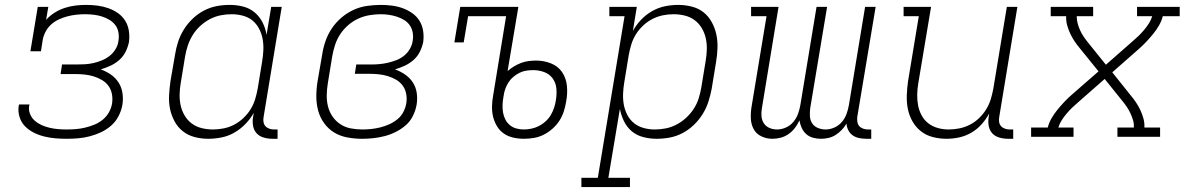

<svg xmlns="http://www.w3.org/2000/svg" viewBox="-20 -558 4840 783"><path d="M252 8Q229 8 205.5 6Q182 4 160 -1.5Q138 -7 118 -17Q98 -27 82.5 -42.5Q67 -58 60 -80Q53 -102 56 -125Q57 -127 57 -128.5Q57 -130 58 -132H100Q100 -131 100 -129.5Q100 -128 99 -127Q96 -110 102.5 -93.5Q109 -77 121.5 -66Q134 -55 149.5 -48Q165 -41 182 -37Q199 -33 216.5 -31.5Q234 -30 252 -30Q271 -30 289.5 -31.5Q308 -33 327 -37.5Q346 -42 364.5 -49.5Q383 -57 398.5 -69.5Q414 -82 424 -99.5Q434 -117 437 -136Q440 -155 436.5 -174Q433 -193 422.5 -207.5Q412 -222 396 -231.5Q380 -241 362 -246.5Q344 -252 325 -254Q306 -256 286 -256H227L233 -295H293Q310 -295 327 -296Q344 -297 361.5 -301Q379 -305 396 -312Q413 -319 427.5 -330.5Q442 -342 451.5 -358Q461 -374 463 -391Q466 -409 463 -426Q460 -443 450 -456Q440 -469 425.5 -477.5Q411 -486 395 -491Q379 -496 361.5 -498Q344 -500 327 -500Q309 -500 291 -498Q273 -496 255.5 -491.5Q238 -487 220.5 -479Q203 -471 189 -458.5Q175 -446 166 -429Q157 -412 154 -394L147 -349H104L134 -530H177L168 -477Q183 -494 203 -506.5Q223 -519 245 -526Q267 -533 288.5 -535.5Q310 -538 332 -538Q355 -538 378 -535Q401 -532 422 -524.5Q443 -517 461 -504.5Q479 -492 490.5 -473.5Q502 -455 505.5 -432.5Q509 -410 506 -387Q502 -367 492.5 -347.5Q483 -328 466.5 -313.5Q450 -299 430.5 -290Q411 -281 391 -275Q413 -267 432 -254Q451 -241 463.5 -221.5Q476 -202 479.5 -178Q483 -154 479 -130Q475 -107 463.5 -84.5Q452 -62 433 -45.5Q414 -29 391.5 -18.5Q369 -8 345.5 -2Q322 4 298.5 6Q275 8 252 8Z M829 8Q801 8 774 1Q747 -6 726 -22.5Q705 -39 692 -63Q679 -87 673.5 -113.5Q668 -140 669.5 -168.5Q671 -197 675 -226L694 -336Q698 -362 706.5 -388Q715 -414 730 -438Q745 -462 766 -482Q787 -502 812 -515Q837 -528 863.5 -533Q890 -538 917 -538Q946 -538 972.5 -531Q999 -524 1019 -507Q1039 -490 1051 -466Q1063 -442 1067 -416L1086 -530H1129L1055 -81Q1053 -71 1054.5 -61Q1056 -51 1062 -44Q1068 -37 1077.5 -33.5Q1087 -30 1097 -30H1112V8H1091Q1073 8 1055.5 3Q1038 -2 1026.5 -14.5Q1015 -27 1012 -45Q1009 -63 1012 -81L1015 -98Q1001 -73 980.5 -52Q960 -31 935.5 -17Q911 -3 883.5 2.5Q856 8 829 8Q829 8 829 8Q829 8 829 8ZM849 -30Q870 -30 892.5 -34.5Q915 -39 935 -49.5Q955 -60 972.5 -76.5Q990 -93 1002 -112.5Q1014 -132 1020.5 -153.5Q1027 -175 1031 -197L1049 -307Q1053 -330 1054 -353.5Q1055 -377 1051 -399Q1047 -421 1036.5 -441Q1026 -461 1009.5 -474.5Q993 -488 970.5 -494Q948 -500 925 -500Q902 -500 879.5 -495.5Q857 -491 836 -480Q815 -469 797 -452.5Q779 -436 766.5 -416Q754 -396 746.5 -374Q739 -352 735 -329L717 -219Q713 -196 712.5 -172.5Q712 -149 717 -127Q722 -105 733.5 -86Q745 -67 762.5 -54Q780 -41 802.5 -35.5Q825 -30 849 -30Z M1457 8Q1426 8 1396.5 2.5Q1367 -3 1343 -17.5Q1319 -32 1302 -55.5Q1285 -79 1277.5 -107Q1270 -135 1270 -165Q1270 -195 1275 -226L1294 -336Q1298 -363 1307.5 -390.5Q1317 -418 1333.5 -442.5Q1350 -467 1373 -486.5Q1396 -506 1422.5 -518Q1449 -530 1477.5 -534Q1506 -538 1533 -538Q1556 -538 1579 -535Q1602 -532 1622.5 -524.5Q1643 -517 1661 -504.5Q1679 -492 1690.5 -473.5Q1702 -455 1705.5 -432.5Q1709 -410 1706 -387Q1702 -367 1692.5 -347.5Q1683 -328 1666.5 -313.5Q1650 -299 1630.5 -290Q1611 -281 1591 -275Q1613 -267 1632 -254Q1651 -241 1663.5 -222Q1676 -203 1679.5 -179Q1683 -155 1679 -131Q1675 -108 1664 -85.5Q1653 -63 1634.5 -47Q1616 -31 1594 -20Q1572 -9 1549 -3Q1526 3 1502.5 5.5Q1479 8 1457 8ZM1458 -30Q1476 -30 1494.5 -32Q1513 -34 1531 -38.5Q1549 -43 1567 -51Q1585 -59 1600.5 -71.5Q1616 -84 1625 -101.5Q1634 -119 1637 -137Q1640 -156 1636.5 -175Q1633 -194 1622.5 -208.5Q1612 -223 1596 -232.5Q1580 -242 1562 -247.5Q1544 -253 1525 -255Q1506 -257 1486 -257H1427L1433 -295H1493Q1510 -295 1527 -296.5Q1544 -298 1561.5 -302Q1579 -306 1596 -312.5Q1613 -319 1627.5 -330.5Q1642 -342 1651.5 -358.5Q1661 -375 1663 -392Q1666 -409 1663 -425.5Q1660 -442 1651 -455Q1642 -468 1628 -476.5Q1614 -485 1598.5 -490Q1583 -495 1566.5 -497.5Q1550 -500 1533 -500Q1510 -500 1486.5 -496Q1463 -492 1441 -482Q1419 -472 1400 -455.5Q1381 -439 1367.5 -418.5Q1354 -398 1346.5 -375Q1339 -352 1335 -329L1317 -219Q1313 -195 1312.5 -171Q1312 -147 1317.5 -124.5Q1323 -102 1336 -83Q1349 -64 1368 -51.5Q1387 -39 1410 -34.5Q1433 -30 1458 -30Z M2116 8Q2094 8 2072.5 3Q2051 -2 2034.5 -13.5Q2018 -25 2007 -43Q1996 -61 1991 -81.5Q1986 -102 1986.5 -124Q1987 -146 1991 -168L2044 -492H1889L1871 -385H1833L1857 -530H2094L2050 -268Q2062 -279 2076.5 -287.5Q2091 -296 2105.5 -301.5Q2120 -307 2136 -309Q2152 -311 2167 -311Q2198 -311 2227 -299.5Q2256 -288 2272.5 -263.5Q2289 -239 2292 -207.5Q2295 -176 2289 -145Q2286 -125 2279.5 -104.5Q2273 -84 2261.5 -66Q2250 -48 2233 -33Q2216 -18 2197 -8.5Q2178 1 2157.5 4.5Q2137 8 2116 8ZM2117 -30Q2132 -30 2148 -33.5Q2164 -37 2178.5 -44.5Q2193 -52 2205.5 -63.5Q2218 -75 2226.5 -89.5Q2235 -104 2240 -119.5Q2245 -135 2247 -150Q2251 -173 2249 -196.5Q2247 -220 2234 -238Q2221 -256 2199.5 -264Q2178 -272 2155 -272Q2141 -272 2127 -270Q2113 -268 2099.5 -261.5Q2086 -255 2074 -245Q2062 -235 2054 -222.5Q2046 -210 2041 -196.5Q2036 -183 2034 -168L2033 -162Q2030 -146 2029.5 -130Q2029 -114 2031.5 -99Q2034 -84 2041 -70.5Q2048 -57 2059.5 -47.5Q2071 -38 2086 -34Q2101 -30 2117 -30Z M2351 205V167H2418L2527 -492H2465V-530H2577L2561 -432Q2575 -457 2595 -478Q2615 -499 2640 -513Q2665 -527 2692 -532.5Q2719 -538 2746 -538Q2746 -538 2746 -538Q2746 -538 2746 -538Q2774 -538 2801.5 -531Q2829 -524 2849.5 -507.5Q2870 -491 2883 -467Q2896 -443 2901.5 -416.5Q2907 -390 2906 -361.5Q2905 -333 2900 -304L2882 -194Q2877 -168 2868.5 -142Q2860 -116 2845 -92Q2830 -68 2809 -48Q2788 -28 2763 -15Q2738 -2 2711.5 3Q2685 8 2658 8Q2630 8 2603 1Q2576 -6 2556 -23Q2536 -40 2524.5 -64Q2513 -88 2508 -114L2461 167H2549V205ZM2650 -30Q2673 -30 2695.5 -34.5Q2718 -39 2739 -50Q2760 -61 2778 -77.5Q2796 -94 2809 -114Q2822 -134 2829 -156Q2836 -178 2840 -201L2858 -311Q2862 -334 2862.5 -357.5Q2863 -381 2858 -403Q2853 -425 2841.5 -444Q2830 -463 2812.5 -476Q2795 -489 2772.5 -494.5Q2750 -500 2727 -500Q2705 -500 2683 -495.5Q2661 -491 2640.5 -480.5Q2620 -470 2602.5 -453.5Q2585 -437 2573 -417.5Q2561 -398 2554.5 -376.5Q2548 -355 2544 -333L2526 -223Q2522 -200 2521 -176.5Q2520 -153 2524 -131Q2528 -109 2538.5 -89Q2549 -69 2566 -55.5Q2583 -42 2605 -36Q2627 -30 2650 -30Z M3130 8Q3106 8 3085 -2Q3064 -12 3053.5 -31.5Q3043 -51 3042 -75Q3041 -99 3045 -123L3106 -492H3043V-530H3155L3087 -116Q3084 -100 3085.5 -83.5Q3087 -67 3095.5 -54.5Q3104 -42 3118.5 -36Q3133 -30 3149 -30Q3167 -30 3185 -38Q3203 -46 3215.5 -61Q3228 -76 3234.5 -94Q3241 -112 3244 -130L3310 -530H3353L3284 -116Q3282 -100 3283 -83.5Q3284 -67 3292.5 -54.5Q3301 -42 3316 -36Q3331 -30 3347 -30Q3365 -30 3383 -38Q3401 -46 3413.5 -61Q3426 -76 3432.5 -94Q3439 -112 3442 -130L3508 -530H3551L3476 -81Q3475 -71 3476.5 -61Q3478 -51 3484 -44Q3490 -37 3499.5 -33.5Q3509 -30 3519 -30H3533V8H3513Q3498 8 3483.5 5Q3469 2 3457.5 -6Q3446 -14 3439.5 -27Q3433 -40 3432 -54Q3424 -40 3412.5 -28Q3401 -16 3387.5 -7.5Q3374 1 3358.5 4.5Q3343 8 3328 8Q3311 8 3295 3.5Q3279 -1 3267.5 -11.5Q3256 -22 3249.5 -36.5Q3243 -51 3240 -67Q3233 -51 3222 -36.5Q3211 -22 3196 -11.5Q3181 -1 3164 3.5Q3147 8 3130 8Z M3840 8Q3812 8 3784.5 1Q3757 -6 3736 -22.5Q3715 -39 3701.5 -62.5Q3688 -86 3682.5 -113Q3677 -140 3678 -168.5Q3679 -197 3683 -226L3727 -492H3665V-530H3777L3725 -219Q3721 -196 3720.5 -173Q3720 -150 3724 -128.5Q3728 -107 3738.5 -87.5Q3749 -68 3766 -55Q3783 -42 3804.5 -36Q3826 -30 3849 -30Q3871 -30 3893 -34.5Q3915 -39 3935.5 -49.5Q3956 -60 3973 -76.5Q3990 -93 4002 -112.5Q4014 -132 4020.5 -153.5Q4027 -175 4031 -197L4086 -530H4129L4055 -81Q4053 -71 4054.5 -61Q4056 -51 4062 -44Q4068 -37 4077.5 -33.5Q4087 -30 4097 -30H4112V8H4091Q4073 8 4055.5 3Q4038 -2 4026.5 -14.5Q4015 -27 4012 -45Q4009 -63 4012 -81L4014 -95Q4001 -71 3982.5 -50.5Q3964 -30 3940.5 -16.5Q3917 -3 3891 2.5Q3865 8 3840 8Z M4185 0V-38H4253Q4258 -58 4268.5 -76Q4279 -94 4292 -110Q4305 -126 4319.5 -141.5Q4334 -157 4350 -171L4460 -267L4383 -362Q4372 -375 4362 -390Q4352 -405 4344.5 -421Q4337 -437 4332 -455Q4327 -473 4328 -492H4265V-530H4438V-492H4371Q4371 -476 4375 -461.5Q4379 -447 4385 -434Q4391 -421 4399 -409Q4407 -397 4416 -386L4490 -294L4597 -388Q4610 -399 4622 -410.5Q4634 -422 4645 -435Q4656 -448 4665 -462Q4674 -476 4679 -492H4617V-530H4791V-492H4722Q4717 -472 4706.5 -454Q4696 -436 4683 -420Q4670 -404 4655.5 -388.5Q4641 -373 4625 -359L4516 -263L4592 -168Q4603 -155 4613 -140Q4623 -125 4630.5 -109Q4638 -93 4643 -75Q4648 -57 4647 -38H4711V0H4537V-38H4604Q4605 -54 4600.5 -68.5Q4596 -83 4590 -96Q4584 -109 4576 -121Q4568 -133 4559 -144L4485 -236L4378 -142Q4365 -131 4353 -119.5Q4341 -108 4330 -95Q4319 -82 4310 -68Q4301 -54 4296 -38H4358V0Z"/></svg>

Font: Iosevka Curly Slab XLtEx
Style: Italic
Weight: 200
Width: 7
Italic angle: -9°
Monospace: yes
Designer: Belleve Invis
Foundry: Belleve Invis
Version: Version 11.1.0; ttfautohint (v1.8.3)